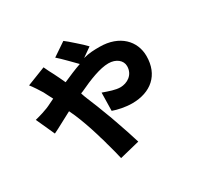

<svg xmlns="http://www.w3.org/2000/svg" viewBox="-189 -1060 1378 1346"><g transform="rotate(-30 500.0 -387.0)"><path d="M583 30C568 -21 543 -95 517 -169L513 -180C509 -192 504 -205 500 -217L496 -227C469 -299 443 -367 424 -410C417 -426 411 -444 405 -462C407 -463 409 -464 410 -465L421 -469C514 -513 607 -550 675 -550C737 -550 780 -514 780 -468C780 -397 721 -362 665 -362C627 -362 580 -379 532 -396L529 -250C567 -236 627 -223 681 -223C832 -223 933 -308 933 -461C933 -582 842 -681 679 -681C636 -681 594 -680 547 -667L621 -719C604 -737 579 -761 552 -784L544 -791C521 -812 498 -831 481 -844L373 -771C390 -757 414 -733 439 -708L446 -701C466 -681 485 -661 500 -646C451 -629 402 -608 350 -585C336 -614 322 -647 308 -673C297 -692 277 -733 268 -753L117 -694C139 -666 164 -628 180 -601C193 -578 203 -553 217 -529C192 -518 168 -504 143 -494C127 -487 82 -472 37 -461L105 -311C146 -330 203 -363 269 -397C273 -388 277 -380 281 -371L285 -363C287 -358 290 -352 292 -347C315 -293 338 -228 359 -159L362 -149L365 -139L369 -124C371 -119 372 -114 374 -109L377 -99C378 -94 380 -89 381 -84L384 -73C384 -72 385 -70 385 -68L388 -58C401 -13 412 31 421 70L583 30Z"/></g></svg>

Font: Glow Sans SC Normal ExtraBold
Style: Regular
Weight: 800
Designer: Ryoko NISHIZUKA (kana, bopomofo & ideographs); Paul D. Hunt (Latin, Greek & Cyrillic); Sandoll Communications, Soo-young
Version: Version 0.93